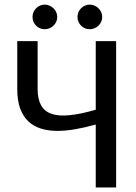

<svg xmlns="http://www.w3.org/2000/svg" viewBox="-20 -822 596 842"><path d="M55.7 0ZM489.3 0H399.9V-275.9Q353 -262.7 309.3 -255.1Q265.6 -247.6 227.3 -248Q189 -248.5 157.5 -258.8Q126 -269 103.3 -290.8Q80.6 -312.5 68.1 -347.2Q55.7 -381.8 55.7 -432.1V-641.6H145V-432.1Q145 -388.2 159.7 -361.1Q174.3 -334 205.3 -323Q236.3 -312 284.4 -316.7Q332.5 -321.3 399.9 -340.8V-641.6H489.3ZM231 -747.6Q231 -736.3 226.6 -726.6Q222.2 -716.8 214.6 -709.5Q207 -702.1 197 -698Q187 -693.8 176.3 -693.8Q165 -693.8 155.3 -698Q145.5 -702.1 138.2 -709.5Q130.9 -716.8 126.7 -726.6Q122.6 -736.3 122.6 -747.6Q122.6 -758.8 126.7 -768.6Q130.9 -778.3 138.2 -785.6Q145.5 -793 155.3 -797.4Q165 -801.8 176.3 -801.8Q187 -801.8 197 -797.4Q207 -793 214.6 -785.6Q222.2 -778.3 226.6 -768.6Q231 -758.8 231 -747.6ZM428.2 -747.6Q428.2 -736.3 423.8 -726.6Q419.4 -716.8 411.9 -709.5Q404.3 -702.1 394.3 -698Q384.3 -693.8 373.5 -693.8Q362.3 -693.8 352.5 -698Q342.8 -702.1 335.4 -709.5Q328.1 -716.8 324 -726.6Q319.8 -736.3 319.8 -747.6Q319.8 -758.8 324 -768.6Q328.1 -778.3 335.4 -785.6Q342.8 -793 352.5 -797.4Q362.3 -801.8 373.5 -801.8Q384.3 -801.8 394.3 -797.4Q404.3 -793 411.9 -785.6Q419.4 -778.3 423.8 -768.6Q428.2 -758.8 428.2 -747.6Z"/></svg>

Font: Carlito
Style: Regular
Weight: 400
Designer: Lukasz Dziedzic
Foundry: tyPoland Lukasz Dziedzic
Version: Version 1.104